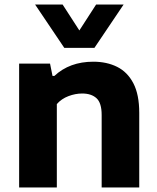

<svg xmlns="http://www.w3.org/2000/svg" viewBox="-20 -828 695 848"><path d="M64.5 0V-547H201L212 -492.5H220Q287.5 -555.5 392 -555.5Q451.5 -555.5 497.2 -532.8Q543 -510 569 -460.2Q595 -410.5 595 -329.5V0H429V-320Q429 -373.5 406.2 -394.2Q383.5 -415 343 -415Q313 -415 282.5 -403.5Q252 -392 231 -368.5V0ZM264 -616.5 135 -808H256.5L330.5 -693.5L404.5 -808H526L397 -616.5Z"/></svg>

Font: Encode Sans SemiExpanded SemiExpanded
Style: Bold
Weight: 700
Width: 6
Designer: Multiple Designers
Foundry: Impallari Type
Version: Version 3.000; ttfautohint (v1.8.3) -l 8 -r 50 -G 200 -x 14 